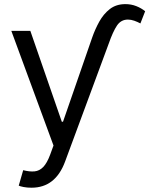

<svg xmlns="http://www.w3.org/2000/svg" viewBox="-20 -693 714 918"><path d="M130.7 204.5Q109.4 204.5 92.7 201.2Q76 197.8 69.6 194.6L90.9 120.7Q121.4 128.6 144.9 126.4Q168.3 124.3 186.6 105.6Q204.9 87 220.2 45.5L235.8 2.8L34.1 -545.5H125L275.6 -110.8H281.2L420.5 -512.8Q434.3 -552.6 454.5 -589.3Q474.8 -626.1 505.1 -649.7Q535.5 -673.3 579.5 -673.3Q607.2 -673.3 631.6 -663.7Q655.9 -654.1 674 -639.2L651.3 -581Q637.4 -588.4 622 -593.9Q606.5 -599.4 591.6 -599.4Q558.6 -599.4 539.4 -571Q520.2 -542.6 499.3 -483L291.2 79.5Q245 204.5 130.7 204.5Z"/></svg>

Font: Inter Zeller
Style: Regular
Weight: 400
Designer: Rasmus Andersson; Joe Bland
Foundry: zeller
Version: Version 3.015;git-dec3a8cb1